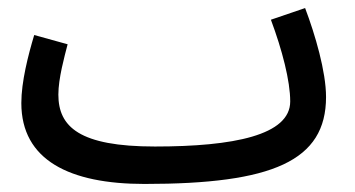

<svg xmlns="http://www.w3.org/2000/svg" viewBox="-20 -436 882 477"><path d="M339 21C657 21 790 -36 790 -195C790 -258 763 -350 738 -416L653 -387C681 -312 701 -235 701 -184C701 -100 560 -72 365 -72C177 -72 125 -121 125 -201C125 -241 140 -295 148 -326L65 -349C50 -299 33 -233 33 -180C33 -38 153 21 339 21Z"/></svg>

Font: Noto Sans Arabic Cond Med
Style: Regular
Weight: 500
Width: 3
Designer: Monotype Design Team, Nadine Chahine, Nizar Qandah and Khaled Hosny
Foundry: Monotype Imaging Inc.
Version: Version 2.012